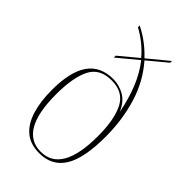

<svg xmlns="http://www.w3.org/2000/svg" viewBox="-236 -834 917 917"><g transform="rotate(45 223.0 -375.5)"><path d="M224 10Q163 10 125.5 -22Q88 -54 70.5 -112Q53 -170 53 -246Q53 -370 95.5 -430.5Q138 -491 224 -491Q264 -491 300 -470.5Q336 -450 357 -401Q342 -478 317 -539.5Q292 -601 254 -649L153 -565V-578L247 -656Q200 -712 132 -749V-761Q170 -742 201.5 -718Q233 -694 259 -666L361 -750V-738L266 -659Q332 -584 362.5 -484Q393 -384 393 -270Q393 -124 351 -57Q309 10 224 10ZM224 0Q365 0 365 -246Q365 -358 333.5 -419.5Q302 -481 223 -481Q143 -481 112.5 -420.5Q82 -360 82 -246Q82 0 224 0Z"/></g></svg>

Font: Noto Serif Display Condensed Thin
Style: Regular
Weight: 100
Width: 3
Designer: Monotype Design Team
Foundry: Monotype Imaging Inc.
Version: Version 2.009